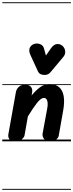

<svg xmlns="http://www.w3.org/2000/svg" viewBox="-25 -1250 648 1698"><path d="M108 0Q72 0 58.2 -18.5Q44.5 -37 49 -62.5L116.5 -440.5Q118.5 -449 126 -463.2Q133.5 -477.5 150.8 -489Q168 -500.5 198 -500.5Q232.5 -500.5 248.5 -482Q264.5 -463.5 259 -432L254.5 -405.5Q290.5 -450 328.8 -478.2Q367 -506.5 411 -506.5Q465 -506.5 496.8 -480Q528.5 -453.5 538 -401.2Q547.5 -349 533.5 -270.5L494 -48Q491.5 -33 472.8 -16.5Q454 0 415.5 0Q380.5 0 364 -22.2Q347.5 -44.5 352 -70L393 -292.5Q398.5 -322.5 396.2 -342.8Q394 -363 385.5 -373.5Q377 -384 363 -384Q337 -384 301.5 -338.8Q266 -293.5 221.5 -220L192 -52.5Q189.5 -37 168.5 -18.5Q147.5 0 108 0ZM108 0Q72 0 58.2 -18.5Q44.5 -37 49 -62.5L116.5 -440.5Q118.5 -449 126 -463.2Q133.5 -477.5 150.8 -489Q168 -500.5 198 -500.5Q232.5 -500.5 248.5 -482Q264.5 -463.5 259 -432L254.5 -405.5Q290.5 -450 328.8 -478.2Q367 -506.5 411 -506.5Q465 -506.5 496.8 -480Q528.5 -453.5 538 -401.2Q547.5 -349 533.5 -270.5L494 -48Q491.5 -33 472.8 -16.5Q454 0 415.5 0Q380.5 0 364 -22.2Q347.5 -44.5 352 -70L393 -292.5Q398.5 -322.5 396.2 -342.8Q394 -363 385.5 -373.5Q377 -384 363 -384Q337 -384 301.5 -338.8Q266 -293.5 221.5 -220L192 -52.5Q189.5 -37 168.5 -18.5Q147.5 0 108 0ZM369 -587Q352 -587 335.8 -593.5Q319.5 -600 310 -620L244 -764Q226.5 -802.5 238.8 -828Q251 -853.5 278 -861.5Q305 -870 331.2 -859Q357.5 -848 364 -821.5L381 -759L426.5 -824Q451 -858 478.8 -860.5Q506.5 -863 528 -844Q549 -824.5 551.5 -797.2Q554 -770 536.5 -748.5L421.5 -611Q410.5 -598 396.8 -592.5Q383 -587 369 -587ZM-5 420.5H602.5V428.5H-5ZM-5 -16H602.5V0H-5ZM-5 -505.5H602.5V-497.5H-5ZM-5 -1230H602.5V-1222H-5Z"/></svg>

Font: Edu VIC WA NT Pre Guide
Style: Regular
Weight: 400
Designer: Tina and Corey Anderson, Eben Sorkin, Mirko Velimirovic
Foundry: Google for Education
Version: Version 1.000